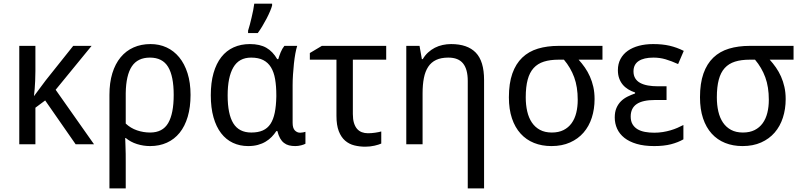

<svg xmlns="http://www.w3.org/2000/svg" viewBox="-20 -786 4366 1046"><path d="M392.1 0 226.1 -238.8 172.9 -199.2V0H85V-536.1H172.9V-398.9Q172.9 -369.6 171.6 -344.7Q170.4 -319.8 168.9 -301.3Q167 -279.8 165 -262.2L229 -348.1L378.9 -536.1H479L283.2 -296.9L492.2 0Z M1018.1 -269Q1018.1 -202.1 1002.7 -150.1Q987.3 -98.1 958.7 -62.7Q930.2 -27.3 889.4 -8.8Q848.6 9.8 797.9 9.8Q761.2 9.8 726.3 -1.2Q691.4 -12.2 665 -34.2H662.1Q662.6 -13.2 663.6 9.3Q664.6 28.3 664.8 52Q665 75.7 665 98.1V240.2H576.2V-269Q576.2 -335.4 592 -387Q607.9 -438.5 637.2 -473.9Q666.5 -509.3 707.8 -527.6Q749 -545.9 800.3 -545.9Q847.7 -545.9 887.5 -527.6Q927.2 -509.3 956.3 -473.9Q985.4 -438.5 1001.7 -387Q1018.1 -335.4 1018.1 -269ZM796.9 -472.2Q730 -472.2 698.2 -424.3Q666.5 -376.5 665 -278.8V-112.8Q691.4 -87.9 726.3 -75.9Q761.2 -64 797.9 -64Q866.2 -64 896.2 -115.5Q926.3 -167 926.3 -269Q926.3 -371.1 895.8 -421.6Q865.2 -472.2 796.9 -472.2Z M1349.1 -64Q1386.2 -64 1411.9 -75.4Q1437.5 -86.9 1453.4 -110.8Q1469.2 -134.8 1476.8 -171.9Q1484.4 -209 1485.4 -259.8V-267.1Q1485.4 -316.4 1478.8 -354.7Q1472.2 -393.1 1456.3 -419.2Q1440.4 -445.3 1414.1 -458.7Q1387.7 -472.2 1348.1 -472.2Q1282.2 -472.2 1251.2 -418.9Q1220.2 -365.7 1220.2 -266.1Q1220.2 -164.1 1251.2 -114Q1282.2 -64 1349.1 -64ZM1332 9.8Q1286.6 9.8 1249 -7.8Q1211.4 -25.4 1184.6 -60.3Q1157.7 -95.2 1143.1 -147Q1128.4 -198.7 1128.4 -267.1Q1128.4 -335.9 1143.3 -387.9Q1158.2 -439.9 1185.8 -475.1Q1213.4 -510.3 1252.9 -528.1Q1292.5 -545.9 1341.3 -545.9Q1396 -545.9 1431.2 -525.6Q1466.3 -505.4 1490.2 -463.9H1496.1Q1501 -481 1509 -501Q1517.1 -521 1529.3 -536.1H1599.1Q1593.8 -520 1589.1 -494.6Q1584.5 -469.2 1581.3 -439.7Q1578.1 -410.2 1576.2 -379.4Q1574.2 -348.6 1574.2 -321.8V-117.2Q1574.2 -87.9 1586.4 -75.4Q1598.6 -63 1615.2 -63Q1622.1 -63 1631.1 -64.7Q1640.1 -66.4 1644 -67.9V-2.9Q1636.7 1.5 1620.8 5.6Q1605 9.8 1588.4 9.8Q1569.8 9.8 1554.4 5.9Q1539.1 2 1526.9 -7.6Q1514.6 -17.1 1505.9 -32.7Q1497.1 -48.3 1491.2 -71.8H1485.4Q1474.6 -55.2 1460.2 -40.3Q1445.8 -25.4 1427 -14.2Q1408.2 -2.9 1384.8 3.4Q1361.3 9.8 1332 9.8ZM1331.5 -619.1Q1336.4 -633.8 1341.3 -652.6Q1346.2 -671.4 1350.8 -691.2Q1355.5 -710.9 1359.4 -730.5Q1363.3 -750 1365.2 -766.1H1462.4V-755.9Q1459.5 -744.1 1451.4 -725.1Q1443.4 -706.1 1432.4 -684.8Q1421.4 -663.6 1408.7 -642.6Q1396 -621.6 1384.3 -606H1331.5Z M2084 -536.1V-460.9H1902.3V-165Q1902.3 -136.2 1908.4 -116.2Q1914.6 -96.2 1925.5 -83.7Q1936.5 -71.3 1951.7 -65.7Q1966.8 -60.1 1984.4 -60.1Q1993.2 -60.1 2003.4 -60.8Q2013.7 -61.5 2023.4 -63Q2033.2 -64.5 2042 -66.2Q2050.8 -67.9 2057.1 -69.8V-3.9Q2050.8 -1 2041.3 2Q2031.7 4.9 2020.5 7.6Q2009.3 10.3 1996.3 11.7Q1983.4 13.2 1970.2 13.2Q1939 13.2 1910.4 6.1Q1881.8 -1 1860.1 -19.8Q1838.4 -38.6 1825.7 -71.3Q1813 -104 1813 -154.8V-460.9H1668V-497.1L1733.4 -536.1Z M2528.3 240.2V-345.2Q2528.3 -408.7 2502.7 -440.4Q2477.1 -472.2 2422.4 -472.2Q2382.8 -472.2 2356 -459.5Q2329.1 -446.8 2312.7 -421.9Q2296.4 -397 2289.3 -360.8Q2282.2 -324.7 2282.2 -277.8V0H2193.4V-536.1H2265.6L2278.3 -463.9H2283.2Q2295.4 -484.9 2312.3 -500.2Q2329.1 -515.6 2349.1 -525.9Q2369.1 -536.1 2391.6 -541Q2414.1 -545.9 2437.5 -545.9Q2526.9 -545.9 2572 -499.3Q2617.2 -452.6 2617.2 -350.1V240.2Z M3219.2 -246.1Q3219.2 -191.9 3204.1 -145Q3189 -98.1 3159.2 -63.7Q3129.4 -29.3 3085.4 -9.8Q3041.5 9.8 2984.4 9.8Q2932.1 9.8 2889.4 -7.3Q2846.7 -24.4 2816.2 -58.1Q2785.6 -91.8 2769 -141.4Q2752.4 -190.9 2752.4 -255.9Q2752.4 -332 2771.2 -385.3Q2790 -438.5 2825.2 -472.2Q2860.4 -505.9 2910.6 -521Q2960.9 -536.1 3023.4 -536.1H3262.2V-460.9H3132.3Q3150.4 -440.9 3166.3 -418.2Q3182.1 -395.5 3193.8 -369.1Q3205.6 -342.8 3212.4 -312.5Q3219.2 -282.2 3219.2 -246.1ZM2844.2 -255.9Q2844.2 -214.4 2852.3 -179.2Q2860.4 -144 2877.7 -118.4Q2895 -92.8 2921.9 -78.4Q2948.7 -64 2986.3 -64Q3023.4 -64 3050 -77.4Q3076.7 -90.8 3094 -114.7Q3111.3 -138.7 3119.4 -171.4Q3127.4 -204.1 3127.4 -242.2Q3127.4 -312.5 3108.2 -365Q3088.9 -417.5 3052.2 -460.9H3023.4Q2977.1 -460.9 2943.1 -450.2Q2909.2 -439.5 2887.2 -415.3Q2865.2 -391.1 2854.7 -351.8Q2844.2 -312.5 2844.2 -255.9Z M3611.3 -315.9V-241.2H3548.3Q3481 -241.2 3448.5 -219Q3416 -196.8 3416 -150.9Q3416 -126 3426 -109.1Q3436 -92.3 3453.1 -82Q3470.2 -71.8 3493.7 -67.4Q3517.1 -63 3543.9 -63Q3568.8 -63 3591.3 -66.7Q3613.8 -70.3 3633.5 -76.2Q3653.3 -82 3670.7 -89.6Q3688 -97.2 3703.1 -105V-26.9Q3674.3 -10.3 3635.7 -0.2Q3597.2 9.8 3543.9 9.8Q3488.8 9.8 3448.2 -2.2Q3407.7 -14.2 3381.3 -35.2Q3355 -56.2 3342 -84.7Q3329.1 -113.3 3329.1 -146Q3329.1 -176.3 3338.4 -197.8Q3347.7 -219.2 3363 -234.4Q3378.4 -249.5 3398.4 -259.5Q3418.5 -269.5 3439.9 -276.9V-282.2Q3418.9 -289.1 3401.9 -299.6Q3384.8 -310.1 3372.3 -325.2Q3359.9 -340.3 3353 -359.9Q3346.2 -379.4 3346.2 -403.8Q3346.2 -438 3360.4 -464.6Q3374.5 -491.2 3400.1 -509.3Q3425.8 -527.3 3460.9 -536.6Q3496.1 -545.9 3538.1 -545.9Q3564 -545.9 3585.9 -543.7Q3607.9 -541.5 3627.9 -536.9Q3647.9 -532.2 3666.7 -525.4Q3685.5 -518.6 3705.1 -508.8L3674.3 -437Q3637.7 -453.6 3606.2 -462.9Q3574.7 -472.2 3540 -472.2Q3487.3 -472.2 3459.2 -453.4Q3431.2 -434.6 3431.2 -397Q3431.2 -375 3440.7 -359.4Q3450.2 -343.8 3467.8 -334.2Q3485.4 -324.7 3509.8 -320.3Q3534.2 -315.9 3564 -315.9Z M4260.3 -246.1Q4260.3 -191.9 4245.1 -145Q4230 -98.1 4200.2 -63.7Q4170.4 -29.3 4126.5 -9.8Q4082.5 9.8 4025.4 9.8Q3973.1 9.8 3930.4 -7.3Q3887.7 -24.4 3857.2 -58.1Q3826.7 -91.8 3810.1 -141.4Q3793.5 -190.9 3793.5 -255.9Q3793.5 -332 3812.3 -385.3Q3831.1 -438.5 3866.2 -472.2Q3901.4 -505.9 3951.7 -521Q4002 -536.1 4064.5 -536.1H4303.2V-460.9H4173.3Q4191.4 -440.9 4207.3 -418.2Q4223.1 -395.5 4234.9 -369.1Q4246.6 -342.8 4253.4 -312.5Q4260.3 -282.2 4260.3 -246.1ZM3885.3 -255.9Q3885.3 -214.4 3893.3 -179.2Q3901.4 -144 3918.7 -118.4Q3936 -92.8 3962.9 -78.4Q3989.7 -64 4027.3 -64Q4064.5 -64 4091.1 -77.4Q4117.7 -90.8 4135 -114.7Q4152.3 -138.7 4160.4 -171.4Q4168.5 -204.1 4168.5 -242.2Q4168.5 -312.5 4149.2 -365Q4129.9 -417.5 4093.3 -460.9H4064.5Q4018.1 -460.9 3984.1 -450.2Q3950.2 -439.5 3928.2 -415.3Q3906.2 -391.1 3895.8 -351.8Q3885.3 -312.5 3885.3 -255.9Z"/></svg>

Font: WenQuanYi Micro Hei
Style: Regular
Weight: 400
Foundry: Ascender Corporation
Version: Version 0.2.0-beta